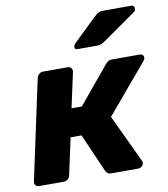

<svg xmlns="http://www.w3.org/2000/svg" viewBox="-84 -821 779 891"><g transform="rotate(-10 306.0 -375.0)"><path d="M28.6 0Q18 0 12.1 -7.2Q6.1 -14.5 8.1 -25.1L108.9 -494.9Q110.9 -505.5 119.4 -512.8Q128 -520 138.6 -520H254.4Q265 -520 270.9 -512.8Q276.9 -505.5 274.9 -494.9L239 -329.4H287.6L432.1 -503.8Q436.6 -509.3 444.1 -514.6Q451.5 -520 463 -520H593.9Q603.5 -520 608.4 -514.3Q613.4 -508.6 612.1 -499.8Q611.5 -493.6 604.5 -485.9L412.4 -258.3L518.5 -33.2Q519.9 -30.5 520.6 -27.5Q521.2 -24.5 520.2 -20.2Q519.2 -11.4 511.4 -5.7Q503.5 0 493.9 0H368.4Q357.5 0 351.6 -4.4Q345.6 -8.9 342.3 -15.9L262.9 -197.5H211.4L174.1 -25.1Q172.1 -14.5 163.6 -7.2Q155 0 144.4 0ZM314.4 -595Q298.4 -595 301.7 -611Q303.7 -618.6 309.7 -624L421.1 -731.4Q434 -743.2 441.8 -746.6Q449.6 -750 462.1 -750H593.7Q610.6 -750 608.7 -731.9Q608.1 -723.4 600.7 -718.4L445.2 -609.4Q435.2 -602.4 426.6 -598.7Q417.9 -595 404.1 -595Z"/></g></svg>

Font: Rubik Light
Style: Italic
Weight: 300
Italic angle: -12°
Designer: Hubert and Fischer
Foundry: Hubert and Fischer
Version: Version 2.300;gftools[0.9.30]